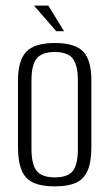

<svg xmlns="http://www.w3.org/2000/svg" viewBox="-20 -656 388 683"><path d="M175 7Q129 7 100 -5.5Q71 -18 57.5 -49Q44 -80 44 -133V-370Q44 -441 73.5 -472Q103 -503 175 -503Q247 -503 276 -472.5Q305 -442 305 -370V-133Q305 -81 292 -50Q279 -19 250.5 -6Q222 7 175 7ZM175 -25Q220 -25 238.5 -47Q257 -69 257 -127V-370Q257 -424 239 -447.5Q221 -471 175 -471Q130 -471 111 -448.5Q92 -426 92 -370V-127Q92 -70 111 -47.5Q130 -25 175 -25ZM180 -545 101 -636H152L208 -545Z"/></svg>

Font: Alumni Sans Light
Style: Regular
Weight: 300
Version: Version 1.018